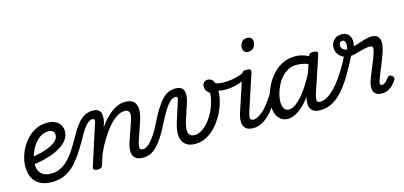

<svg xmlns="http://www.w3.org/2000/svg" viewBox="-69 -1266 3693 1755"><g transform="rotate(-15 1777.0 -388.0)"><path d="M250 17Q183 17 138.5 -8Q94 -33 72 -76.5Q50 -120 50 -177Q50 -233 70 -292.5Q90 -352 129 -403.5Q168 -455 222.5 -487Q277 -519 346 -519Q389 -519 419.5 -504.5Q450 -490 467 -464Q484 -438 484 -402Q484 -362 461.5 -328.5Q439 -295 400 -269Q361 -243 311 -224.5Q261 -206 205.5 -194.5Q150 -183 95 -177L107 -247Q144 -251 183.5 -259Q223 -267 260 -279Q297 -291 327 -307.5Q357 -324 375 -345Q393 -366 393 -392Q393 -417 378 -428.5Q363 -440 336 -440Q292 -440 256 -415Q220 -390 194 -350.5Q168 -311 153.5 -266.5Q139 -222 139 -182Q139 -142 153.5 -114.5Q168 -87 196 -73.5Q224 -60 262 -60Q276 -60 281.5 -48.5Q287 -37 285 -21.5Q283 -6 274 5.5Q265 17 250 17Z M250 17Q231 17 223.5 5.5Q216 -6 218 -21.5Q220 -37 231 -48.5Q242 -60 261 -60Q306 -60 344 -76Q382 -92 415.5 -123Q449 -154 481 -200Q513 -246 546 -306Q568 -346 591.5 -384Q615 -422 642 -452.5Q669 -483 701.5 -500.5Q734 -518 774 -518Q784 -518 787 -506.5Q790 -495 787 -480.5Q784 -466 775.5 -454.5Q767 -443 753 -443Q736 -443 719 -431.5Q702 -420 685.5 -399.5Q669 -379 651.5 -351Q634 -323 616 -288Q581 -227 548.5 -178Q516 -129 483.5 -92Q451 -55 415 -31Q379 -7 338.5 5Q298 17 250 17Z M1112 17Q1070 17 1048 1.5Q1026 -14 1018.5 -38.5Q1011 -63 1014.5 -92.5Q1018 -122 1027 -149L1094 -344Q1103 -371 1104 -392.5Q1105 -414 1093.5 -426.5Q1082 -439 1053 -439Q1021 -439 983.5 -415Q946 -391 907 -347Q868 -303 830.5 -242.5Q793 -182 761 -109L730 -11Q726 2 715.5 8.5Q705 15 682 15Q666 15 652.5 8Q639 1 645 -18L772 -413Q776 -426 772.5 -434.5Q769 -443 755 -443Q742 -443 737 -454.5Q732 -466 734.5 -480.5Q737 -495 747.5 -506.5Q758 -518 775 -518Q809 -518 827 -506.5Q845 -495 851 -475.5Q857 -456 856 -433.5Q855 -411 850 -390L835 -344Q864 -386 894.5 -418.5Q925 -451 956.5 -473.5Q988 -496 1020.5 -507.5Q1053 -519 1086 -519Q1135 -519 1161.5 -495.5Q1188 -472 1191 -427Q1194 -382 1173 -318L1115 -147Q1098 -96 1102 -77Q1106 -58 1133 -58Q1147 -58 1153 -46.5Q1159 -35 1157.5 -20.5Q1156 -6 1144.5 5.5Q1133 17 1112 17Z M1115 17Q1100 17 1096 5.5Q1092 -6 1096.5 -20.5Q1101 -35 1111 -46.5Q1121 -58 1133 -58Q1150 -58 1170 -70.5Q1190 -83 1211.5 -108Q1233 -133 1257 -170.5Q1281 -208 1306 -259Q1349 -346 1383.5 -397.5Q1418 -449 1447.5 -475Q1477 -501 1504.5 -509.5Q1532 -518 1559 -518Q1569 -518 1572 -506.5Q1575 -495 1572 -480.5Q1569 -466 1560.5 -454.5Q1552 -443 1538 -443Q1526 -443 1510.5 -436Q1495 -429 1476.5 -409Q1458 -389 1434.5 -351.5Q1411 -314 1380 -254Q1336 -164 1299 -110Q1262 -56 1230 -28.5Q1198 -1 1170 8Q1142 17 1115 17Z M1607 19Q1555 19 1525 -1.5Q1495 -22 1483 -55.5Q1471 -89 1474.5 -129.5Q1478 -170 1491 -211L1556 -413Q1560 -426 1556.5 -434.5Q1553 -443 1539 -443Q1526 -443 1520.5 -454.5Q1515 -466 1517.5 -480.5Q1520 -495 1530.5 -506.5Q1541 -518 1559 -518Q1595 -518 1613.5 -505Q1632 -492 1638 -471Q1644 -450 1641.5 -425Q1639 -400 1632 -376L1580 -217Q1571 -190 1565.5 -163Q1560 -136 1561.5 -113Q1563 -90 1577.5 -75.5Q1592 -61 1625 -61Q1651 -61 1676.5 -74Q1702 -87 1726.5 -110Q1751 -133 1772.5 -162.5Q1794 -192 1810.5 -226Q1827 -260 1838 -295Q1845 -318 1850.5 -343.5Q1856 -369 1856 -396Q1835 -412 1824.5 -428.5Q1814 -445 1814 -466Q1814 -490 1828.5 -504.5Q1843 -519 1866 -519Q1883 -519 1896 -511Q1909 -503 1918 -487.5Q1927 -472 1931 -450Q1935 -428 1935 -400Q1935 -348 1919.5 -291Q1904 -234 1874.5 -179Q1845 -124 1804.5 -79Q1764 -34 1714 -7.5Q1664 19 1607 19Z M2000 -389Q1958 -389 1930.5 -399Q1903 -409 1876 -429Q1863 -437 1862.5 -448.5Q1862 -460 1868.5 -470Q1875 -480 1884 -484.5Q1893 -489 1901 -483Q1918 -471 1942.5 -464Q1967 -457 2008 -457Q2045 -457 2084.5 -463.5Q2124 -470 2156 -481Q2188 -492 2202 -505Q2213 -515 2223.5 -507Q2234 -499 2236 -484Q2238 -469 2224 -457Q2182 -425 2121 -407Q2060 -389 2000 -389Z M2158 17Q2117 17 2094.5 2Q2072 -13 2064.5 -38Q2057 -63 2060.5 -92Q2064 -121 2073 -149L2183 -483Q2190 -503 2199.5 -509Q2209 -515 2228 -515Q2259 -515 2267.5 -505.5Q2276 -496 2269 -476L2161 -147Q2144 -96 2148 -77Q2152 -58 2178 -58Q2192 -58 2198.5 -46.5Q2205 -35 2203.5 -20.5Q2202 -6 2190.5 5.5Q2179 17 2158 17ZM2290 -669Q2270 -669 2256 -682Q2242 -695 2242 -720Q2242 -747 2259.5 -771Q2277 -795 2314 -795Q2335 -795 2349 -782.5Q2363 -770 2363 -744Q2363 -717 2345.5 -693Q2328 -669 2290 -669Z M2155 17Q2141 17 2134 5.5Q2127 -6 2129 -20.5Q2131 -35 2142 -46.5Q2153 -58 2174 -58Q2200 -58 2228.5 -74.5Q2257 -91 2286 -120.5Q2315 -150 2343.5 -191Q2372 -232 2400 -280Q2407 -294 2420.5 -292.5Q2434 -291 2443 -280.5Q2452 -270 2445 -257Q2411 -190 2376 -138.5Q2341 -87 2305 -52.5Q2269 -18 2232 -0.5Q2195 17 2155 17Z M2485 17Q2448 17 2421 -1.5Q2394 -20 2379 -54.5Q2364 -89 2364 -135Q2364 -181 2377.5 -233Q2391 -285 2418 -335.5Q2445 -386 2484.5 -427.5Q2524 -469 2576.5 -494Q2629 -519 2693 -519Q2733 -519 2776 -504.5Q2819 -490 2853 -466L2837 -397Q2790 -423 2753.5 -431.5Q2717 -440 2684 -440Q2639 -440 2602.5 -420.5Q2566 -401 2538.5 -368.5Q2511 -336 2492.5 -297Q2474 -258 2464.5 -219.5Q2455 -181 2455 -150Q2455 -123 2462 -103.5Q2469 -84 2482 -73.5Q2495 -63 2514 -63Q2550 -63 2593.5 -98.5Q2637 -134 2685.5 -202.5Q2734 -271 2782 -368L2814 -328Q2756 -207 2697.5 -131Q2639 -55 2585 -19Q2531 17 2485 17ZM2790 17Q2747 17 2724.5 1.5Q2702 -14 2694.5 -38.5Q2687 -63 2690.5 -92.5Q2694 -122 2704 -149L2815 -483Q2822 -503 2831.5 -509Q2841 -515 2860 -515Q2891 -515 2899.5 -505.5Q2908 -496 2901 -476L2791 -147Q2775 -96 2779 -77Q2783 -58 2809 -58Q2823 -58 2829.5 -46.5Q2836 -35 2834 -20.5Q2832 -6 2821.5 5.5Q2811 17 2790 17Z M2790 17Q2771 17 2764.5 5.5Q2758 -6 2762 -20.5Q2766 -35 2778 -46.5Q2790 -58 2809 -58Q2848 -58 2889.5 -86Q2931 -114 2974 -165Q3017 -216 3059.5 -285Q3102 -354 3141 -436Q3146 -447 3159 -450.5Q3172 -454 3185 -451.5Q3198 -449 3204.5 -441Q3211 -433 3204 -419Q3156 -322 3109.5 -242Q3063 -162 3014.5 -104Q2966 -46 2911 -14.5Q2856 17 2790 17Z M3376 15Q3338 15 3319 1.5Q3300 -12 3294.5 -33.5Q3289 -55 3292 -80Q3295 -105 3303 -126Q3309 -146 3321 -175.5Q3333 -205 3348 -240.5Q3363 -276 3376.5 -311.5Q3390 -347 3399 -377Q3407 -406 3401 -417Q3395 -428 3376 -428Q3353 -428 3326.5 -422.5Q3300 -417 3273.5 -409Q3247 -401 3223.5 -395.5Q3200 -390 3183 -390Q3139 -390 3110.5 -406Q3082 -422 3067.5 -447Q3053 -472 3053 -499Q3053 -545 3080.5 -574Q3108 -603 3155 -603Q3191 -603 3212.5 -584Q3234 -565 3240 -534.5Q3246 -504 3234 -469Q3243 -469 3263.5 -475.5Q3284 -482 3310.5 -491Q3337 -500 3365 -506.5Q3393 -513 3416 -513Q3447 -513 3466.5 -498.5Q3486 -484 3491 -453.5Q3496 -423 3483 -373Q3476 -345 3462 -309Q3448 -273 3433 -235Q3418 -197 3404 -163Q3390 -129 3382 -105Q3373 -78 3378 -69Q3383 -60 3395 -60Q3406 -60 3417 -67Q3428 -74 3439 -86Q3450 -98 3461 -113Q3469 -123 3477.5 -125Q3486 -127 3499 -118Q3515 -108 3517.5 -98Q3520 -88 3515 -77Q3506 -62 3486.5 -39.5Q3467 -17 3439 -1Q3411 15 3376 15ZM3169 -456Q3177 -480 3176.5 -500Q3176 -520 3169 -532Q3162 -544 3146 -544Q3131 -544 3123 -534Q3115 -524 3115 -508Q3115 -485 3131 -470.5Q3147 -456 3169 -456Z"/></g></svg>

Font: Playwrite IN
Style: Regular
Weight: 400
Designer: Veronika Burian, José Scaglione
Foundry: TypeTogether
Version: Version 1.002